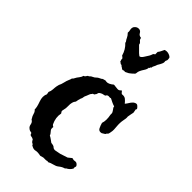

<svg xmlns="http://www.w3.org/2000/svg" viewBox="-214 -811 798 798"><g transform="rotate(45 185.0 -411.5)"><path d="M223.6 -131.8 249 -136.7 282.2 -147.5 297.9 -160.2Q299.8 -160.2 303.7 -158.7Q307.6 -157.2 314.9 -158.7Q322.3 -160.2 328.6 -153.8Q335 -147.5 332.5 -143.1Q330.1 -138.7 332 -132.8Q324.2 -118.2 309.6 -111.3Q307.6 -107.4 303.2 -106.4Q298.8 -105.5 293.5 -102.5Q288.1 -99.6 280.8 -93.8Q273.4 -87.9 260.7 -85Q248 -82 237.3 -76.2Q235.4 -79.1 231.9 -77.6Q228.5 -76.2 225.6 -76.2H210.9L196.3 -72.3Q177.7 -76.2 168.5 -73.7Q159.2 -71.3 149.9 -75.7Q140.6 -80.1 141.1 -81.5Q141.6 -83 140.6 -84Q132.8 -86.9 130.4 -91.3Q127.9 -95.7 126 -98.6Q119.1 -102.5 112.3 -103Q105.5 -103.5 103.5 -113.3Q90.8 -115.2 85.9 -120.1Q78.1 -125 76.2 -136.7Q74.2 -148.4 64.5 -153.3Q55.7 -167 53.7 -176.3Q51.8 -185.5 43.9 -192.4Q44.9 -204.1 35.6 -229.5Q26.4 -254.9 35.2 -271.5Q35.2 -276.4 33.2 -284.2Q38.1 -293.9 38.6 -305.2Q39.1 -316.4 40.5 -324.2Q42 -332 43 -335Q47.9 -343.8 50.8 -356.9Q53.7 -370.1 57.6 -378.4Q61.5 -386.7 62.5 -392.6Q66.4 -394.5 69.8 -401.9Q73.2 -409.2 80.1 -417.5Q86.9 -425.8 88.9 -434.6Q93.8 -435.5 96.2 -439.5Q98.6 -443.4 101.6 -447.3Q106.4 -448.2 108.9 -451.7Q111.3 -455.1 119.1 -458.5Q127 -461.9 131.3 -466.8Q135.7 -471.7 143.6 -475.1Q151.4 -478.5 152.8 -480.5Q154.3 -482.4 156.2 -482.4L167 -485.4Q169.9 -485.4 172.9 -484.4Q185.5 -482.4 204.1 -498Q216.8 -497.1 226.6 -495.6Q236.3 -494.1 243.2 -503.9Q248 -502 249.5 -498.5Q251 -495.1 255.9 -493.2Q269.5 -495.1 277.3 -488.8Q285.2 -482.4 292 -473.6Q294.9 -476.6 297.9 -481.4Q300.8 -486.3 306.6 -494.6Q312.5 -502.9 320.3 -506.3Q328.1 -509.8 333 -505.9Q337.9 -502 341.3 -497.6Q344.7 -493.2 342.3 -491.2Q339.8 -489.3 341.8 -484.4L343.8 -472.7Q342.8 -470.7 341.3 -460.9Q339.8 -451.2 338.9 -447.3Q337.9 -443.4 338.9 -440.4Q339.8 -437.5 336.4 -420.4Q333 -403.3 335 -382.8Q336.9 -362.3 335.9 -357.4Q335 -352.5 334 -346.2Q333 -339.8 331.1 -336.9Q326.2 -333 325.7 -331.1Q325.2 -329.1 323.2 -327.1L310.5 -319.3Q295.9 -315.4 290 -327.1Q284.2 -338.9 281.2 -350.6Q288.1 -370.1 282.2 -399.4V-406.2Q282.2 -412.1 275.4 -420.9Q268.6 -429.7 269 -431.2Q269.5 -432.6 268.6 -434.6Q258.8 -437.5 251 -441.4Q243.2 -445.3 235.4 -449.2Q230.5 -447.3 226.6 -448.2Q222.7 -449.2 218.3 -447.8Q213.9 -446.3 212.9 -443.4Q211.9 -440.4 209 -439.5L196.3 -436.5Q182.6 -430.7 182.1 -424.8Q181.6 -418.9 176.8 -414.1Q175.8 -410.2 171.9 -410.2Q168 -410.2 167 -406.2Q162.1 -401.4 160.6 -396.5Q159.2 -391.6 156.2 -385.3Q153.3 -378.9 152.3 -376.5Q151.4 -374 150.9 -369.1Q150.4 -364.3 148.9 -362.3Q147.5 -360.4 146.5 -356Q145.5 -351.6 144 -347.2Q142.6 -342.8 142.6 -339.4Q142.6 -335.9 139.6 -333Q136.7 -330.1 134.3 -321.8Q131.8 -313.5 132.3 -300.3Q132.8 -287.1 129.9 -277.3Q127 -267.6 129.4 -264.6Q131.8 -261.7 133.8 -257.8Q127.9 -230.5 141.6 -202.1Q144.5 -197.3 150.4 -195.3Q148.4 -182.6 153.3 -177.7Q164.1 -166 165 -160.2Q172.9 -156.2 179.2 -151.4Q185.5 -146.5 191.4 -142.6Q206.1 -141.6 210.4 -136.7Q214.8 -131.8 223.6 -131.8ZM154.3 -585Q154.3 -588.9 152.8 -591.3Q151.4 -593.8 152.3 -598.6Q149.4 -603.5 142.6 -607.4Q134.8 -635.7 114.3 -654.3Q114.3 -659.2 111.3 -662.1Q108.4 -665 104.5 -673.8Q100.6 -682.6 91.8 -691.4Q92.8 -699.2 90.8 -706.1Q88.9 -712.9 90.8 -719.7Q92.8 -726.6 99.6 -731.4Q106.4 -736.3 115.2 -735.4Q124 -734.4 128.9 -725.1Q133.8 -715.8 146.5 -714.8Q146.5 -707 153.3 -701.7Q160.2 -696.3 160.2 -689.5Q168.9 -681.6 176.8 -672.9Q184.6 -664.1 195.3 -656.2Q203.1 -656.2 210.9 -668.9L222.7 -687.5Q226.6 -694.3 228 -699.7Q229.5 -705.1 236.3 -708V-722.7Q241.2 -728.5 244.1 -734.9Q247.1 -741.2 251 -749Q262.7 -752.9 273.9 -749Q285.2 -745.1 288.1 -739.3Q290 -727.5 288.6 -725.6Q287.1 -723.6 286.1 -720.2Q285.2 -716.8 286.1 -713.9Q288.1 -707 273.4 -683.6Q270.5 -673.8 267.1 -668.5Q263.7 -663.1 264.6 -658.2Q260.7 -658.2 260.7 -654.3Q260.7 -650.4 256.8 -650.4Q256.8 -641.6 250 -631.3Q243.2 -621.1 239.7 -613.3Q236.3 -605.5 236.3 -601.1Q236.3 -596.7 234.4 -592.8Q222.7 -581.1 213.9 -575.2Q203.1 -570.3 201.2 -568.8Q199.2 -567.4 195.3 -568.4Q191.4 -569.3 189.5 -567.4Q187.5 -565.4 182.6 -567.4Q173.8 -574.2 171.4 -574.7Q168.9 -575.2 169.9 -578.1Q164.1 -577.1 161.1 -580.1Q158.2 -583 154.3 -585Z"/></g></svg>

Font: Mountains of Christmas
Style: Bold
Weight: 700
Designer: Crystal Kluge
Foundry: Font Diner, Inc DBA Tart Workshop
Version: Version 1.002